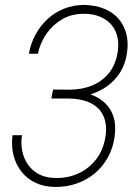

<svg xmlns="http://www.w3.org/2000/svg" viewBox="-20 -741 546 772"><path d="M264.2 -349.1 189 -349.6 193.4 -380.9 262.7 -380.4Q311 -380.9 351.1 -397.5Q391.1 -414.1 418 -447.3Q444.8 -480.5 453.1 -530.3Q460.4 -577.6 445.6 -612.5Q430.7 -647.5 397.2 -666.5Q363.8 -685.5 317.4 -685.5Q269.5 -686 231.4 -664.3Q193.4 -642.6 167.7 -606.4Q142.1 -570.3 132.3 -524.9H96.2Q103.5 -566.4 123 -602.3Q142.6 -638.2 171.6 -664.8Q200.7 -691.4 238 -706.3Q275.4 -721.2 318.8 -721.2Q362.8 -720.2 397.5 -706.5Q432.1 -692.9 454.8 -667.7Q477.5 -642.6 487.3 -607.2Q497.1 -571.8 490.7 -528.8Q484.9 -486.3 464.8 -452.9Q444.8 -419.4 413.6 -396.5Q382.3 -373.5 344 -361.6Q305.7 -349.6 264.2 -349.1ZM191.9 -374.5H262.7Q306.2 -374 341.3 -362.3Q376.5 -350.6 401.1 -327.9Q425.8 -305.2 436.5 -271.2Q447.3 -237.3 440.9 -191.9Q434.6 -146 414.1 -108.6Q393.6 -71.3 361.6 -44.4Q329.6 -17.6 288.6 -3.2Q247.6 11.2 201.2 10.7Q157.2 10.3 122.8 -6.1Q88.4 -22.5 65.9 -51.3Q43.5 -80.1 34.2 -117.2Q24.9 -154.3 30.3 -197.3H68.4Q61.5 -150.9 75.7 -111.8Q89.8 -72.8 122.3 -49.3Q154.8 -25.9 203.1 -25.4Q254.4 -24.4 296.9 -44.4Q339.4 -64.5 367.4 -101.6Q395.5 -138.7 403.8 -189.9Q410.2 -228.5 402.1 -257.6Q394 -286.6 374.8 -305.4Q355.5 -324.2 326.7 -334Q297.9 -343.8 261.2 -344.7L186.5 -345.2Z"/></svg>

Font: Roboto Condensed ExtraLight
Style: Italic
Weight: 250
Italic angle: -12°
Designer: Christian Robertson
Foundry: Google
Version: Version 3.008; 2023